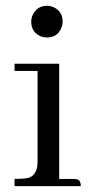

<svg xmlns="http://www.w3.org/2000/svg" viewBox="-20 -631 323 651"><path d="M229.5 -24.4H180.7V-415H29.3V-390.6H107.4V-83Q107.4 -38.1 77.1 -28.3Q62.5 -24.4 29.3 -24.4V0H253.9Q253.9 -21.5 239.3 -23.4Q234.4 -24.4 229.5 -24.4ZM192.4 -557.6Q192.4 -591.8 162.1 -606.4Q150.4 -611.3 139.6 -611.3Q105.5 -611.3 90.8 -580.1Q85.9 -569.3 85.9 -557.6Q85.9 -521.5 118.2 -507.8Q128.9 -503.9 139.6 -503.9Q173.8 -503.9 187.5 -535.2Q192.4 -545.9 192.4 -557.6Z"/></svg>

Font: Abhaya Libre
Style: Regular
Weight: 400
Designer: Pushpananda Ekanayake, Sol Matas, Pathum Egodawatta
Foundry: Mooniak
Version: Version 1.050 ; ttfautohint (v1.6)